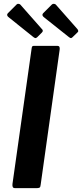

<svg xmlns="http://www.w3.org/2000/svg" viewBox="-20 -981 428 1001"><path d="M279 -742Q294 -742 291 -722L192 -18Q191 -6 186.5 -3Q182 0 169 0H61Q49 0 46.5 -6Q44 -12 45 -22L145 -729Q146 -737 148.5 -739.5Q151 -742 158 -742ZM67 -958Q71 -962 77 -961Q83 -960 86 -957L198 -830Q202 -827 203 -822Q204 -817 199 -812L173 -786Q167 -781 162 -783Q157 -785 150 -791L29 -888Q10 -901 22 -913ZM251 -958Q256 -962 262 -961Q268 -960 271 -957L383 -830Q386 -827 387.5 -821.5Q389 -816 384 -812L357 -786Q352 -781 347 -783Q342 -785 335 -791L213 -888Q194 -901 206 -913Z"/></svg>

Font: Libre Franklin Thin SemiBold
Style: Italic
Weight: 600
Italic angle: -8°
Version: Version 3.000